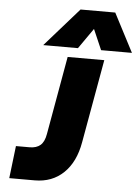

<svg xmlns="http://www.w3.org/2000/svg" viewBox="-60 -946 720 992"><g transform="rotate(5 300.5 -450.0)"><path d="M317 -900H497L601 -700H441L395 -806L321 -700H141ZM46 -168H117Q152 -168 172.5 -185.5Q193 -203 200 -244L272 -650H462L385 -218Q367 -114 307.5 -57Q248 0 158 0H26Z"/></g></svg>

Font: Overused Grotesk Black
Style: Italic
Weight: 900
Italic angle: -10°
Version: Version 0.003